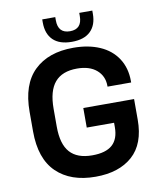

<svg xmlns="http://www.w3.org/2000/svg" viewBox="-96 -961 875 1047"><g transform="rotate(-10 341.5 -437.0)"><path d="M54.7 -292V-400.4Q54.7 -551.8 132.8 -627.4Q210.9 -703.1 349.6 -703.1Q432.6 -703.1 495.6 -675.8Q558.6 -648.4 593.3 -595.2Q627.9 -542 627.9 -469.7V-461.9H497.1V-465.8Q497.1 -520.5 458 -554.2Q418.9 -587.9 349.6 -587.9Q267.6 -587.9 227.1 -540.5Q186.5 -493.2 186.5 -393.6V-294.9Q186.5 -198.2 227.1 -152.8Q267.6 -107.4 350.6 -107.4Q425.8 -107.4 461.9 -139.6Q498 -171.9 498 -237.3V-261.7H346.7V-370.1H627.9V-255.9Q627.9 -122.1 553.2 -55.7Q478.5 10.7 348.6 10.7Q210.9 10.7 132.8 -64.9Q54.7 -140.6 54.7 -292ZM348.6 -736.3Q280.3 -736.3 245.1 -770.5Q210 -804.7 210 -867.2V-884.8H282.2V-867.2Q282.2 -794.9 348.6 -794.9Q415 -794.9 415 -867.2V-884.8H487.3V-867.2Q487.3 -804.7 452.1 -770.5Q417 -736.3 348.6 -736.3Z"/></g></svg>

Font: Dinish Expanded
Style: Bold
Weight: 700
Width: 7
Designer: Charles Nix
Foundry: Playbeing
Version: Version 2.005; ttfautohint (v1.8.3)